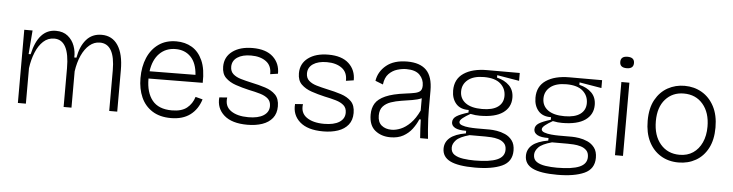

<svg xmlns="http://www.w3.org/2000/svg" viewBox="-50 -929 5106 1338"><g transform="rotate(5 2503.5 -260.0)"><path d="M88 0V-512H146L133 -346H147Q187 -524 309 -524Q360 -524 392.5 -497.5Q425 -471 439.5 -431Q454 -391 452 -350H467Q481 -430 521.5 -477Q562 -524 629 -524Q703 -524 743 -463.5Q783 -403 783 -291V0H727V-284Q727 -469 621 -469Q581 -469 548.5 -441.5Q516 -414 494 -365.5Q472 -317 463 -254V0H408V-271Q408 -469 302 -469Q258 -469 225.5 -439Q193 -409 172.5 -358.5Q152 -308 144 -248V0Z M1159 12Q1081 12 1028.5 -21.5Q976 -55 950 -113.5Q924 -172 924 -248Q924 -328 950.5 -390Q977 -452 1028 -488Q1079 -524 1152 -524Q1213 -524 1260.5 -496Q1308 -468 1335 -408Q1362 -348 1359 -252L980 -249V-248Q980 -151 1024 -96.5Q1068 -42 1161 -42Q1229 -42 1266 -71.5Q1303 -101 1318 -150L1368 -137Q1346 -66 1293.5 -27Q1241 12 1159 12ZM1151 -470Q1083 -470 1038.5 -425.5Q994 -381 983 -300L1304 -303Q1298 -386 1257 -428Q1216 -470 1151 -470Z M1694 12Q1585 12 1530.5 -36.5Q1476 -85 1483 -161L1538 -165Q1529 -104 1573.5 -72.5Q1618 -41 1696 -41Q1765 -41 1802.5 -65Q1840 -89 1840 -131Q1840 -164 1819.5 -182.5Q1799 -201 1763.5 -211.5Q1728 -222 1683 -231Q1635 -242 1591 -257Q1547 -272 1519 -299.5Q1491 -327 1491 -377Q1491 -445 1544 -484.5Q1597 -524 1685 -524Q1779 -524 1828 -478.5Q1877 -433 1876 -361L1822 -353Q1824 -412 1784 -441.5Q1744 -471 1679 -471Q1618 -471 1582.5 -447Q1547 -423 1547 -381Q1547 -349 1567.5 -330.5Q1588 -312 1622 -302Q1656 -292 1697 -283Q1750 -272 1795 -257.5Q1840 -243 1867.5 -215Q1895 -187 1895 -134Q1895 -84 1869 -51.5Q1843 -19 1797.5 -3.5Q1752 12 1694 12Z M2224 12Q2115 12 2060.5 -36.5Q2006 -85 2013 -161L2068 -165Q2059 -104 2103.5 -72.5Q2148 -41 2226 -41Q2295 -41 2332.5 -65Q2370 -89 2370 -131Q2370 -164 2349.5 -182.5Q2329 -201 2293.5 -211.5Q2258 -222 2213 -231Q2165 -242 2121 -257Q2077 -272 2049 -299.5Q2021 -327 2021 -377Q2021 -445 2074 -484.5Q2127 -524 2215 -524Q2309 -524 2358 -478.5Q2407 -433 2406 -361L2352 -353Q2354 -412 2314 -441.5Q2274 -471 2209 -471Q2148 -471 2112.5 -447Q2077 -423 2077 -381Q2077 -349 2097.5 -330.5Q2118 -312 2152 -302Q2186 -292 2227 -283Q2280 -272 2325 -257.5Q2370 -243 2397.5 -215Q2425 -187 2425 -134Q2425 -84 2399 -51.5Q2373 -19 2327.5 -3.5Q2282 12 2224 12Z M2694 12Q2631 12 2587.5 -23Q2544 -58 2544 -134Q2544 -179 2564 -212Q2584 -245 2634.5 -267.5Q2685 -290 2774 -301Q2815 -306 2840 -311.5Q2865 -317 2876.5 -329Q2888 -341 2888 -367Q2888 -410 2858.5 -440.5Q2829 -471 2765 -471Q2735 -471 2701.5 -461Q2668 -451 2642.5 -425Q2617 -399 2611 -350L2557 -371Q2567 -436 2620.5 -480Q2674 -524 2767 -524Q2856 -524 2900.5 -479Q2945 -434 2945 -336V-204Q2945 -175 2946.5 -138.5Q2948 -102 2951 -65.5Q2954 -29 2957 0H2902Q2899 -36 2897.5 -67.5Q2896 -99 2895 -130H2885Q2870 -94 2845.5 -61.5Q2821 -29 2784 -8.5Q2747 12 2694 12ZM2698 -41Q2728 -41 2762 -55Q2796 -69 2829 -102Q2862 -135 2889 -192V-278Q2862 -266 2825 -260Q2788 -254 2749 -248Q2710 -242 2676.5 -230.5Q2643 -219 2622 -196Q2601 -173 2601 -132Q2601 -86 2628 -63.5Q2655 -41 2698 -41Z M3300 171Q3182 171 3126.5 143.5Q3071 116 3071 58Q3071 12 3106.5 -18Q3142 -48 3217 -61V-79Q3164 -78 3139 -92Q3114 -106 3114 -130Q3114 -157 3140 -173.5Q3166 -190 3222 -207V-225Q3163 -224 3132.5 -259.5Q3102 -295 3102 -351Q3102 -431 3162.5 -472Q3223 -513 3326 -513H3554V-458L3399 -484V-467Q3453 -454 3485.5 -421.5Q3518 -389 3518 -336Q3518 -269 3463.5 -230.5Q3409 -192 3302 -192Q3287 -192 3271.5 -193.5Q3256 -195 3237 -199Q3205 -181 3185 -165Q3165 -149 3165 -136Q3165 -122 3185.5 -114.5Q3206 -107 3234.5 -104.5Q3263 -102 3286 -102H3380Q3400 -102 3429.5 -97.5Q3459 -93 3488.5 -80Q3518 -67 3538 -40.5Q3558 -14 3558 30Q3558 108 3488.5 139.5Q3419 171 3300 171ZM3314 -240Q3387 -240 3424.5 -267.5Q3462 -295 3462 -344Q3462 -396 3424 -429.5Q3386 -463 3309 -463Q3236 -463 3197 -431.5Q3158 -400 3158 -350Q3158 -299 3198 -269.5Q3238 -240 3314 -240ZM3293 122Q3398 122 3450 100Q3502 78 3502 29Q3502 -1 3485.5 -17.5Q3469 -34 3444.5 -41Q3420 -48 3395.5 -49.5Q3371 -51 3354 -51H3244Q3175 -32 3151 -6.5Q3127 19 3127 46Q3127 79 3151 95Q3175 111 3213.5 116.5Q3252 122 3293 122Z M3876 171Q3758 171 3702.5 143.5Q3647 116 3647 58Q3647 12 3682.5 -18Q3718 -48 3793 -61V-79Q3740 -78 3715 -92Q3690 -106 3690 -130Q3690 -157 3716 -173.5Q3742 -190 3798 -207V-225Q3739 -224 3708.5 -259.5Q3678 -295 3678 -351Q3678 -431 3738.5 -472Q3799 -513 3902 -513H4130V-458L3975 -484V-467Q4029 -454 4061.5 -421.5Q4094 -389 4094 -336Q4094 -269 4039.5 -230.5Q3985 -192 3878 -192Q3863 -192 3847.5 -193.5Q3832 -195 3813 -199Q3781 -181 3761 -165Q3741 -149 3741 -136Q3741 -122 3761.5 -114.5Q3782 -107 3810.5 -104.5Q3839 -102 3862 -102H3956Q3976 -102 4005.5 -97.5Q4035 -93 4064.5 -80Q4094 -67 4114 -40.5Q4134 -14 4134 30Q4134 108 4064.5 139.5Q3995 171 3876 171ZM3890 -240Q3963 -240 4000.5 -267.5Q4038 -295 4038 -344Q4038 -396 4000 -429.5Q3962 -463 3885 -463Q3812 -463 3773 -431.5Q3734 -400 3734 -350Q3734 -299 3774 -269.5Q3814 -240 3890 -240ZM3869 122Q3974 122 4026 100Q4078 78 4078 29Q4078 -1 4061.5 -17.5Q4045 -34 4020.5 -41Q3996 -48 3971.5 -49.5Q3947 -51 3930 -51H3820Q3751 -32 3727 -6.5Q3703 19 3703 46Q3703 79 3727 95Q3751 111 3789.5 116.5Q3828 122 3869 122Z M4265 0V-512H4321V0ZM4293 -611Q4245 -611 4245 -651Q4245 -691 4293 -691Q4341 -691 4341 -651Q4341 -611 4293 -611Z M4710 12Q4639 12 4585 -21Q4531 -54 4501 -114.5Q4471 -175 4471 -259Q4471 -348 4503.5 -406.5Q4536 -465 4589.5 -494.5Q4643 -524 4707 -524Q4774 -524 4828 -492.5Q4882 -461 4914 -400.5Q4946 -340 4946 -253Q4946 -167 4915 -108Q4884 -49 4830.5 -18.5Q4777 12 4710 12ZM4713 -42Q4767 -42 4806.5 -68.5Q4846 -95 4868 -143Q4890 -191 4890 -254Q4890 -352 4840 -411Q4790 -470 4706 -470Q4627 -470 4577.5 -414.5Q4528 -359 4528 -261Q4528 -161 4578.5 -101.5Q4629 -42 4713 -42Z"/></g></svg>

Font: Bricolage Grotesque 12pt ExtraLight
Style: Regular
Weight: 200
Designer: Mathieu Triay
Foundry: Atelier Triay
Version: Version 1.001; ttfautohint (v1.8.4.7-5d5b);gftools[0.9.33.de